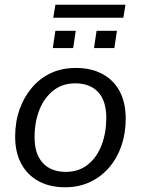

<svg xmlns="http://www.w3.org/2000/svg" viewBox="-20 -782 596 811"><path d="M255 9Q190 9 142.5 -17Q95 -43 69.5 -91Q44 -139 44 -205Q44 -267 62.5 -319.5Q81 -372 115 -412Q149 -452 195.5 -473.5Q242 -495 301 -495Q366 -495 413.5 -469Q461 -443 486 -395.5Q511 -348 511 -281Q511 -219 493 -166.5Q475 -114 441 -74.5Q407 -35 360 -13Q313 9 255 9ZM258 -56Q313 -56 351.5 -87Q390 -118 409.5 -170Q429 -222 429 -284Q429 -356 394.5 -393Q360 -430 298 -430Q243 -430 204.5 -399Q166 -368 146 -317Q126 -266 126 -202Q126 -131 161 -93.5Q196 -56 258 -56ZM205 -707 214 -762H510L501 -707ZM203 -579 214 -652H300L289 -579ZM377 -579 388 -652H474L463 -579Z"/></svg>

Font: Nunito Sans 12pt
Style: Italic
Weight: 400
Italic angle: -9°
Designer: Vernon Adams
Foundry: Vernon Adams
Version: Version 3.101;gftools[0.9.27]